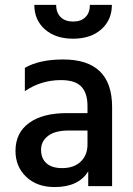

<svg xmlns="http://www.w3.org/2000/svg" viewBox="-20 -757 539 781"><path d="M335.9 -226.1V-168.9Q335.9 -126 308.3 -99.6Q280.8 -73.2 232.9 -73.2Q190.9 -73.2 168.9 -93Q147 -112.8 147 -147.9Q147 -182.1 175.3 -204.1Q203.6 -226.1 259.8 -226.1ZM81.1 -386.2Q147 -431.2 228 -431.2Q286.1 -431.2 311 -404.5Q335.9 -377.9 335.9 -326.2V-296.9H252Q152.8 -296.9 97.9 -256.6Q43 -216.3 43 -143.1Q43 -79.1 86.7 -37.6Q130.4 3.9 202.1 3.9Q299.8 3.9 338.9 -60.1V0H436V-321.8Q436 -515.1 236.8 -515.1Q140.1 -515.1 81.1 -481ZM435.1 -737.3H345.7Q345.7 -705.1 327.6 -687.3Q309.6 -669.4 277.3 -669.4Q245.1 -669.4 226.8 -687.3Q208.5 -705.1 208.5 -737.3H119.6Q119.6 -675.8 162.6 -637.7Q205.6 -599.6 277.3 -599.6Q349.1 -599.6 392.1 -637.7Q435.1 -675.8 435.1 -737.3Z"/></svg>

Font: FAU Chimera Medium
Style: Regular
Weight: 500
Version: Version 1.002;hotconv 1.0.117;makeotfexe 2.5.65602